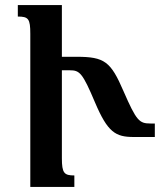

<svg xmlns="http://www.w3.org/2000/svg" viewBox="-20 -734 639 754"><path d="M223 -113V-458H254C293 -458 304 -448 353 -332C403 -214 434 -196 505 -196H588V-249H571C527 -249 516 -259 465 -376C415 -492 391 -511 281 -511H223V-714H50V-669C92 -669 99 -660 99 -601V0H272V-45C232 -45 223 -54 223 -113Z"/></svg>

Font: Noto Serif Armenian SemiCondensed SemiBold
Style: Regular
Weight: 600
Width: 4
Designer: Monotype Design Team
Foundry: Monotype Imaging Inc.
Version: Version 2.008